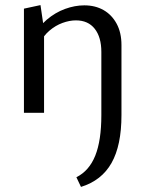

<svg xmlns="http://www.w3.org/2000/svg" viewBox="-20 -443 571 754"><path d="M298 291 280 253Q330 228 354 168.5Q378 109 378 9V-239Q378 -297 352 -330Q326 -363 278 -363Q253 -363 225.5 -353Q198 -343 174 -322.5Q150 -302 133 -269L106 -293Q130 -337 163.5 -365.5Q197 -394 235.5 -408Q274 -422 311 -422Q354 -422 386.5 -403.5Q419 -385 438 -350Q457 -315 457 -266V9Q457 128 418 197Q379 266 298 291ZM74 0V-409L139 -423L153 -327V0Z"/></svg>

Font: Ysabeau Office Medium
Style: Regular
Weight: 500
Designer: Christian Thalmann (Catharsis Fonts)
Version: Version 2.001;gftools[0.9.30]; featfreeze: tnum,lnum,ss02